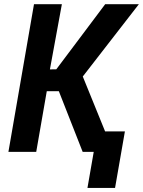

<svg xmlns="http://www.w3.org/2000/svg" viewBox="-20 -731 688 924"><path d="M263.2 -292H205.1L154.3 0H20.5L143.6 -710.9H277.8L220.2 -397L251 -397.5L486.3 -710.9H648.4L378.4 -362.8L525.9 0H377.9ZM533.7 173.3H400.9L448.2 -98.6H581.1Z"/></svg>

Font: Roboto Mono
Style: Bold Italic
Weight: 700
Designer: Google
Version: Version 2.000985; 2015; ttfautohint (v1.3)